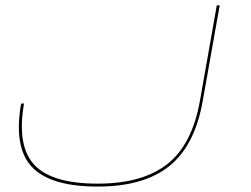

<svg xmlns="http://www.w3.org/2000/svg" viewBox="-20 -695 948 724"><path d="M348.5 8.5Q173.5 8.5 103.2 -62.5Q33 -133.5 57.5 -291.5L59.5 -304.5H70.5L69 -295Q44.5 -140.5 111.2 -71.5Q178 -2.5 348 -2.5Q517.5 -2.5 611.2 -76.5Q705 -150.5 734 -315.5L797.5 -675H808.5L744.5 -314.5Q714.5 -145.5 618.2 -68.5Q522 8.5 348.5 8.5Z"/></svg>

Font: Anybody UltraExpanded Thin
Style: Italic
Weight: 100
Width: 9
Italic angle: -10°
Designer: Tyler Finck
Foundry: Etcetera Type Company
Version: Version 1.010; ttfautohint (v1.8.3) -l 8 -r 50 -G 200 -x 14 